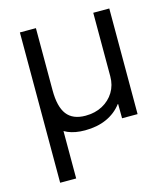

<svg xmlns="http://www.w3.org/2000/svg" viewBox="-110 -606 797 913"><g transform="rotate(-15 288.0 -150.0)"><path d="M73 220V-520H151.9V-213.6Q151.9 -133.1 181.1 -94.8Q210.4 -56.6 272.7 -56.6Q320 -56.6 356.4 -76.2Q392.7 -95.8 413.5 -129.7Q434.2 -163.6 434.2 -207.2V-520H513.1V0H436.7L436.2 -70.3H434.2Q404.9 -31.5 358.8 -10.7Q312.8 10 252.6 10Q154.8 10 112.6 -49.8L151.9 -84.5V220Z"/></g></svg>

Font: M PLUS 2 Thin
Style: Regular
Weight: 100
Designer: Coji Morishita
Foundry: UNDERFOREST DESIGN
Version: Version 1.001